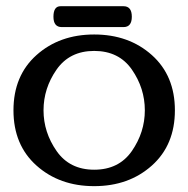

<svg xmlns="http://www.w3.org/2000/svg" viewBox="-20 -602 621 633"><path d="M156.2 -546.9Q156.2 -581.5 179.7 -581.5H387.2Q414.6 -581.5 414.6 -546.9Q414.6 -512.7 387.2 -512.7H183.6Q156.2 -512.7 156.2 -546.9ZM290.5 11.7Q176.3 11.7 100.3 -56.2Q24.4 -124 24.4 -238.3Q24.4 -352.5 100.3 -420.4Q176.3 -488.3 290.5 -488.3Q404.8 -488.3 480.7 -420.4Q556.6 -352.5 556.6 -238.3Q556.6 -124 480.7 -56.2Q404.8 11.7 290.5 11.7ZM290.5 -42.5Q372.1 -42.5 414.8 -104.2Q457.5 -166 457.5 -238.3Q457.5 -311 414.8 -372.6Q372.1 -434.1 290.5 -434.1Q209.5 -434.1 166.5 -372.6Q123.5 -311 123.5 -238.3Q123.5 -166 166.5 -104.2Q209.5 -42.5 290.5 -42.5Z"/></svg>

Font: Gayathri
Style: Bold
Weight: 700
Designer: Binoy Dominic <binoy.domenic@gmail.com>
Foundry: SMC
Version: Version 1.000